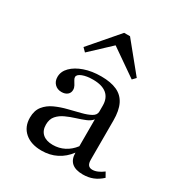

<svg xmlns="http://www.w3.org/2000/svg" viewBox="-159 -768 839 892"><g transform="rotate(30 260.5 -322.0)"><path d="M190.3 11.3Q133.9 11.3 100.8 -17.3Q67.7 -46 67.7 -95.2Q67.7 -133.1 86.7 -156.9Q105.6 -180.6 135.9 -194.4Q166.1 -208.1 200 -216.5Q233.9 -225 264.1 -232.7Q294.4 -240.3 313.7 -251.2Q333.1 -262.1 333.1 -280.6V-312.1Q333.1 -352.4 308.1 -373.4Q283.1 -394.4 233.9 -394.4Q200 -394.4 177.4 -385.5Q154.8 -376.6 154.8 -362.9Q154.8 -355.6 160.5 -346.8Q166.1 -337.9 171.8 -327.8Q177.4 -317.7 177.4 -306.5Q177.4 -290.3 165.7 -280.6Q154 -271 134.7 -271Q112.1 -271 98 -285.5Q83.9 -300 83.9 -322.6Q83.9 -352.4 107.3 -375.8Q130.6 -399.2 170.2 -412.9Q209.7 -426.6 259.7 -426.6Q311.3 -426.6 344.8 -411.3Q378.2 -396 394.4 -362.9Q410.5 -329.8 410.5 -277.4V-66.9Q410.5 -47.6 417.7 -38.7Q425 -29.8 439.5 -29.8Q453.2 -29.8 468.1 -36.3Q483.1 -42.7 497.6 -54L512.1 -28.2Q490.3 -8.1 466.1 1.6Q441.9 11.3 412.1 11.3Q332.3 11.3 332.3 -59.7Q306.5 -25 270.6 -6.9Q234.7 11.3 190.3 11.3ZM222.6 -37.9Q255.6 -37.9 283.9 -52.4Q312.1 -66.9 333.1 -94.4V-238.7Q322.6 -225 301.2 -216.1Q279.8 -207.3 253.6 -199.2Q227.4 -191.1 203.6 -180.2Q179.8 -169.4 164.1 -151.6Q148.4 -133.9 148.4 -104Q148.4 -72.6 167.7 -55.2Q187.1 -37.9 222.6 -37.9ZM137.9 -484.7 119.4 -503.2 250 -654.8H281.5L405.6 -502.4L388.7 -484.7L225 -598.4L265.3 -604Z"/></g></svg>

Font: Playfair 12pt
Style: Regular
Weight: 400
Designer: Claus Eggers Sørensen
Foundry: Claus Eggers Sørensen
Version: Version 2.000;gftools[0.9.28]